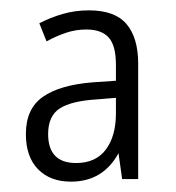

<svg xmlns="http://www.w3.org/2000/svg" viewBox="-20 -742 340 371"><path d="M152 -722Q202 -722 224.5 -695.5Q247 -669 247 -619V-396H216L209 -446Q179 -391 117 -391Q77 -391 53.5 -415Q30 -439 30 -483Q30 -532 63 -555Q96 -578 160 -583L204 -586V-617Q204 -654 190 -669.5Q176 -685 147 -685Q126 -685 107 -678.5Q88 -672 70 -662L56 -697Q77 -708 101 -715Q125 -722 152 -722ZM168 -550Q118 -547 95.5 -532.5Q73 -518 73 -483Q73 -427 127 -427Q165 -427 184.5 -453Q204 -479 204 -523V-553Z"/></svg>

Font: Noto Sans Lao UI Cond Light
Style: Regular
Weight: 300
Width: 3
Designer: Monotype Design Team
Foundry: Monotype Imaging Inc.
Version: Version 2.000; ttfautohint (v1.8.4.7-5d5b)